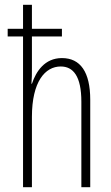

<svg xmlns="http://www.w3.org/2000/svg" viewBox="-20 -780 464 800"><path d="M113 -760H76V-660H12V-628H76V0H113V-293C113 -440 168 -503 233 -503C285 -503 319 -463 319 -356V0H356V-364C356 -480 315 -538 238 -538C166 -538 130 -482 113 -431H111C113 -453 113 -470 113 -500V-628H238V-660H113Z"/></svg>

Font: Noto Sans Devanagari UI ExtraCondensed ExtraLight
Style: Regular
Weight: 200
Width: 2
Designer: Jelle Bosma - Monotype Design Team
Foundry: Monotype Imaging Inc.
Version: Version 2.004